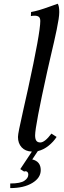

<svg xmlns="http://www.w3.org/2000/svg" viewBox="-20 -801 339 1017"><path d="M87.4 94.7 148.9 2Q113.8 0.5 94.5 -20.8Q75.2 -42 75.2 -75.7Q75.2 -86.4 81.8 -119.1Q88.4 -151.9 104.2 -222.2Q120.1 -292.5 128.4 -330.1Q193.4 -627.4 193.4 -689.5Q193.4 -705.6 185.8 -711.7Q178.2 -717.8 163.6 -717.8Q151.4 -717.8 143.6 -715.8L144.5 -737.3Q166 -741.2 188.5 -747.8Q210.9 -754.4 243.2 -766.1Q275.4 -777.8 285.6 -781.2Q293.9 -770 293.9 -736.8Q293.9 -722.2 290.5 -699.7Q287.1 -677.2 280.3 -643.8Q273.4 -610.4 266.6 -580.8Q259.8 -551.3 248.5 -502.9Q237.3 -454.6 230 -421.9Q166 -132.3 166 -84Q166 -64.5 172.6 -55.4Q179.2 -46.4 193.4 -46.4Q217.3 -46.4 252.4 -93.3L279.8 -75.7Q263.7 -50.3 237.3 -29.1Q210.9 -7.8 180.2 -0.5L150.9 43.5Q195.8 54.2 195.8 100.1Q195.8 141.1 151.4 168Q106.4 195.3 34.2 195.3V170.9Q88.9 170.9 109.4 156.2Q129.9 142.6 129.9 123.5Q129.9 115.2 125.7 110.6Q121.6 106 115.7 106Q111.3 106 107.9 107.9Z"/></svg>

Font: Flanker
Style: Italic
Weight: 400
Italic angle: -12°
Designer: Flanker
Version: Version 2.027